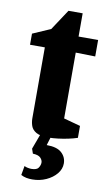

<svg xmlns="http://www.w3.org/2000/svg" viewBox="-92 -652 530 919"><g transform="rotate(10 173.0 -192.5)"><path d="M175 9Q134 9 114.5 -2.5Q95 -14 89 -32Q83 -50 83 -68V-413H11V-467L98 -505L164 -605H233V-492H328V-412L233 -414V-94L314 -72V-14Q293 -7 269 -2Q245 3 220.5 6Q196 9 175 9ZM133 220Q118 220 104.5 217.5Q91 215 78 208L86 163Q92 167 102.5 169Q113 171 120 171Q147 171 155 158Q163 145 163 133Q163 121 152.5 110Q142 99 115 98L107 75L137 -6H189L173 46Q223 46 246 67Q269 88 269 119Q269 146 250 169Q231 192 200 206Q169 220 133 220Z"/></g></svg>

Font: Manuale ExtraBold
Style: Regular
Weight: 800
Version: Version 1.002